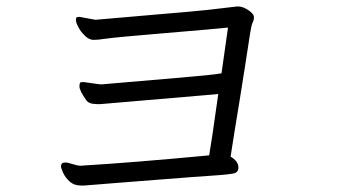

<svg xmlns="http://www.w3.org/2000/svg" viewBox="-20 -641 1040 592"><path d="M238 -388 288 -381H295Q323 -383 365 -387Q407 -391 522.5 -400.5Q638 -410 663 -415L683 -556Q646 -552 490.5 -539Q335 -526 308.5 -522Q282 -518 268.5 -518Q255 -518 242 -530.5Q229 -543 221.5 -557.5Q214 -572 214 -579.5Q214 -587 217.5 -588Q221 -589 225 -589L274 -580L286 -581Q313 -583 355.5 -587Q398 -591 447.5 -595Q497 -599 558.5 -604.5Q620 -610 663.5 -615.5Q707 -621 710 -621H715Q729 -621 746 -609.5Q763 -598 763 -588.5Q763 -579 759 -571.5Q755 -564 750.5 -534Q746 -504 737 -446Q728 -388 719 -332.5Q710 -277 702.5 -231.5Q695 -186 691 -158Q715 -144 715 -125V-124Q715 -109 699.5 -106Q684 -103 655.5 -101Q627 -99 571.5 -95Q516 -91 455.5 -86Q395 -81 340.5 -77Q286 -73 265.5 -71Q245 -69 240 -69H229Q208 -69 194.5 -81.5Q181 -94 174.5 -108.5Q168 -123 168 -128Q168 -140 181 -140Q189 -140 204 -135Q219 -130 229 -130L243 -131Q392 -140 625 -162Q631 -195 653 -351L290 -320H279Q254 -320 246 -332Q225 -362 225 -374Q225 -386 228.5 -387Q232 -388 238 -388Z"/></svg>

Font: ToneOZ-Pinyin-WenKai-Regular
Style: Regular
Weight: 400
Designer: Fontworks Inc.
Foundry: ToneOZ
Version: Version 0.240331